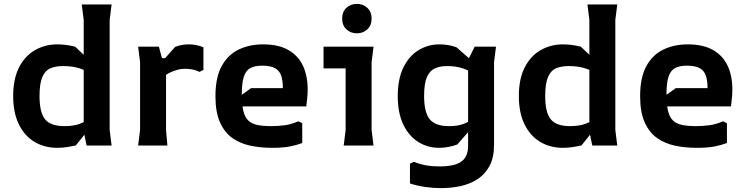

<svg xmlns="http://www.w3.org/2000/svg" viewBox="-20 -751 3846 991"><path d="M276 12Q210 12 158.5 -18.5Q107 -49 77.5 -109Q48 -169 48 -255Q48 -344 78.5 -403.5Q109 -463 161 -492.5Q213 -522 276 -522Q294 -522 317 -519.5Q340 -517 368 -510L498 -387V-328Q483 -347 457.5 -365.5Q432 -384 394.5 -397Q357 -410 305 -410Q267 -410 240 -398.5Q213 -387 198.5 -353.5Q184 -320 184 -255Q184 -170 213 -135Q242 -100 312 -100Q359 -100 390.5 -111.5Q422 -123 442.5 -139.5Q463 -156 475 -169V-130L371 0Q352 4 327 8Q302 12 276 12ZM427 0 412 -72V-648L402 -728H556L546 -648V-80L556 0Z M693 0 703 -80V-430L693 -510H800L816 -451H837V-80L844 0ZM786 -293V-399L884 -509Q917 -522 953 -522Q973 -522 992 -518.5Q1011 -515 1030 -507V-390L1010 -380Q989 -390 970 -393Q951 -396 936 -396Q895 -396 852.5 -374Q810 -352 786 -293Z M1092 -254Q1092 -352 1124.5 -410.5Q1157 -469 1212.5 -495.5Q1268 -522 1338 -522Q1418 -522 1469 -492.5Q1520 -463 1544 -411Q1568 -359 1568 -290Q1568 -268 1566 -248Q1564 -228 1561 -202H1186V-232L1276 -296H1440Q1440 -336 1431 -361.5Q1422 -387 1399 -399.5Q1376 -412 1333 -412Q1295 -412 1272 -399.5Q1249 -387 1238.5 -355Q1228 -323 1228 -263Q1228 -211 1236 -178.5Q1244 -146 1261.5 -129Q1279 -112 1308.5 -106Q1338 -100 1380 -100Q1415 -100 1449 -104.5Q1483 -109 1520 -125L1540 -115V-13Q1512 -2 1476 5Q1440 12 1384 12Q1325 12 1272.5 1Q1220 -10 1179.5 -38.5Q1139 -67 1115.5 -119.5Q1092 -172 1092 -254Z M1822 -579Q1790 -579 1768 -599.5Q1746 -620 1746 -655Q1746 -690 1768 -710.5Q1790 -731 1822 -731Q1854 -731 1876 -710.5Q1898 -690 1898 -655Q1898 -620 1876 -599.5Q1854 -579 1822 -579ZM1754 0 1764 -80V-398H1650V-510H1908L1898 -430V-80L1908 0Z M2256 220Q2215 220 2174.5 214Q2134 208 2096 196V94L2116 84Q2148 97 2179.5 102.5Q2211 108 2248 108Q2302 108 2334.5 96.5Q2367 85 2381.5 61.5Q2396 38 2396 3V-442L2430 -510H2540L2530 -430V-4Q2530 62 2507 105Q2484 148 2445 173.5Q2406 199 2357 209.5Q2308 220 2256 220ZM2247 12Q2187 12 2138.5 -18.5Q2090 -49 2061.5 -108.5Q2033 -168 2033 -255Q2033 -344 2062.5 -403.5Q2092 -463 2141 -492.5Q2190 -522 2248 -522Q2269 -522 2291.5 -518.5Q2314 -515 2336 -507L2473 -387V-328Q2458 -347 2433 -365.5Q2408 -384 2372 -397Q2336 -410 2288 -410Q2251 -410 2224.5 -398Q2198 -386 2183.5 -353Q2169 -320 2169 -256Q2169 -171 2198 -135.5Q2227 -100 2297 -100Q2341 -100 2370 -110.5Q2399 -121 2418.5 -137Q2438 -153 2450 -169V-130L2340 -5Q2318 3 2294 7.5Q2270 12 2247 12Z M2886 12Q2820 12 2768.5 -18.5Q2717 -49 2687.5 -109Q2658 -169 2658 -255Q2658 -344 2688.5 -403.5Q2719 -463 2771 -492.5Q2823 -522 2886 -522Q2904 -522 2927 -519.5Q2950 -517 2978 -510L3108 -387V-328Q3093 -347 3067.5 -365.5Q3042 -384 3004.5 -397Q2967 -410 2915 -410Q2877 -410 2850 -398.5Q2823 -387 2808.5 -353.5Q2794 -320 2794 -255Q2794 -170 2823 -135Q2852 -100 2922 -100Q2969 -100 3000.5 -111.5Q3032 -123 3052.5 -139.5Q3073 -156 3085 -169V-130L2981 0Q2962 4 2937 8Q2912 12 2886 12ZM3037 0 3022 -72V-648L3012 -728H3166L3156 -648V-80L3166 0Z M3284 -254Q3284 -352 3316.5 -410.5Q3349 -469 3404.5 -495.5Q3460 -522 3530 -522Q3610 -522 3661 -492.5Q3712 -463 3736 -411Q3760 -359 3760 -290Q3760 -268 3758 -248Q3756 -228 3753 -202H3378V-232L3468 -296H3632Q3632 -336 3623 -361.5Q3614 -387 3591 -399.5Q3568 -412 3525 -412Q3487 -412 3464 -399.5Q3441 -387 3430.5 -355Q3420 -323 3420 -263Q3420 -211 3428 -178.5Q3436 -146 3453.5 -129Q3471 -112 3500.5 -106Q3530 -100 3572 -100Q3607 -100 3641 -104.5Q3675 -109 3712 -125L3732 -115V-13Q3704 -2 3668 5Q3632 12 3576 12Q3517 12 3464.5 1Q3412 -10 3371.5 -38.5Q3331 -67 3307.5 -119.5Q3284 -172 3284 -254Z"/></svg>

Font: AR One Sans
Style: Bold
Weight: 700
Designer: Niteesh Yadav
Foundry: Niteesh Yadav
Version: Version 1.001;gftools[0.9.33]